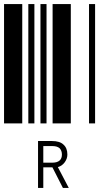

<svg xmlns="http://www.w3.org/2000/svg" viewBox="-20 -610 520 949"><path d="M0 0V-590H90V0ZM120 0V-590H150V0ZM180 0V-590H210V0ZM240 0V-590H330V0ZM420 0V-590H450V0ZM168 87H236Q276 87 294 105Q313 122 313 154Q313 174 300 192Q287 210 266 216L320 319H291L239 217H194V319H168ZM239 194Q263 194 275 183Q286 173 286 154Q286 135 275 123Q263 112 239 112H194V194Z"/></svg>

Font: Libre Barcode 39 Text
Style: Regular
Weight: 400
Version: Version 1.005; ttfautohint (v1.8.3)